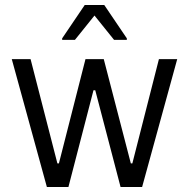

<svg xmlns="http://www.w3.org/2000/svg" viewBox="-20 -746 754 766"><path d="M167 0 27 -510H102L209 -94H215L321 -510H394L502 -94H508L614 -510H687L547 0H461L360 -386H353L253 0ZM228 -587V-593L318 -726H396L486 -593V-587H435L357 -684L279 -587Z"/></svg>

Font: Saira SemiCondensed
Style: Regular
Weight: 400
Width: 4
Designer: Hector Gatti with collaboration of the Omnibus-Type team
Foundry: Omnibus-Type
Version: Version 1.101